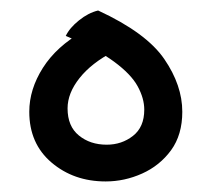

<svg xmlns="http://www.w3.org/2000/svg" viewBox="-20 -325 398 362"><path d="M179.2 17.1Q119.1 17.1 77.1 -18.6Q35.2 -54.2 35.2 -114.3Q35.2 -156.7 61 -197.3Q86.9 -237.8 136.2 -265.6L194.3 -228Q152.3 -206.1 129.9 -177.7Q107.4 -149.4 107.4 -120.6Q107.4 -86.9 128.7 -69.6Q149.9 -52.2 181.2 -52.2Q209.5 -52.2 230.7 -68.8Q252 -85.4 252 -118.2Q252 -139.6 239.5 -162.4Q227.1 -185.1 195.1 -208.7Q163.1 -232.4 104 -257.3Q111.3 -272.5 128.9 -286.6Q146.5 -300.8 165 -305.2Q255.9 -263.2 289.8 -213.6Q323.7 -164.1 323.7 -114.3Q323.7 -70.8 302.5 -41.7Q281.2 -12.7 248 2.2Q214.8 17.1 179.2 17.1Z"/></svg>

Font: Harmattan Medium
Style: Regular
Weight: 500
Designer: George W. Nuss III and SIL International
Foundry: SIL International
Version: Version 4.000